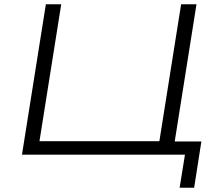

<svg xmlns="http://www.w3.org/2000/svg" viewBox="-20 -725 1022 900"><path d="M822 155 847 0H83L195 -705H267L165 -63H727L829 -705H901L799 -62H924L890 155Z"/></svg>

Font: Nunito Sans 10pt Expanded Light
Style: Italic
Weight: 300
Width: 7
Italic angle: -9°
Designer: Vernon Adams
Foundry: Vernon Adams
Version: Version 3.101;gftools[0.9.27]